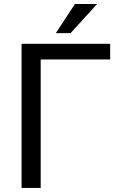

<svg xmlns="http://www.w3.org/2000/svg" viewBox="-20 -927 596 947"><path d="M523.4 -633.8H180.7V0H86.4V-710.9H523.4ZM349.6 -907.2H459L328.1 -763.7H255.4Z"/></svg>

Font: MAUL
Style: Regular
Weight: 400
Designer: MAUL
Version: Version 1.0; 2020; ttfautohint (v1.8.3)